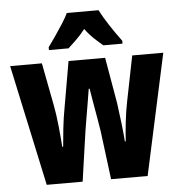

<svg xmlns="http://www.w3.org/2000/svg" viewBox="-54 -817 812 868"><g transform="rotate(-5 352.5 -383.0)"><path d="M387 -221Q384 -242 377.5 -278.5Q371 -315 364.5 -353Q358 -391 354 -416H350Q346 -388 339 -349Q332 -310 326.5 -275Q321 -240 318 -223L286 0H123L5 -549H149L186 -356Q194 -315 199.5 -261.5Q205 -208 208 -165H212Q215 -201 220 -247.5Q225 -294 234 -342L270 -549H436L472 -341Q478 -298 484 -247.5Q490 -197 492 -165H496Q498 -201 503.5 -250.5Q509 -300 518 -344L559 -549H700L581 0H415ZM425 -766Q442 -733 466.5 -695.5Q491 -658 520 -619V-606H433Q416 -620 394.5 -640Q373 -660 353 -687Q332 -660 310 -639Q288 -618 275 -606H186V-619Q200 -638 219 -665.5Q238 -693 255.5 -720.5Q273 -748 281 -766Z"/></g></svg>

Font: Noto Sans Gujarati ExtraCondensed ExtraBold
Style: Regular
Weight: 800
Width: 2
Designer: Jelle Bosma - Monotype Design Team, Universal Thirst
Foundry: Monotype Imaging Inc.
Version: Version 2.106; ttfautohint (v1.8.4.7-5d5b)